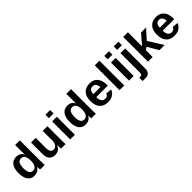

<svg xmlns="http://www.w3.org/2000/svg" viewBox="318 -2247 3977 3977"><g transform="rotate(-45 2306.0 -259.0)"><path d="M412.1 0Q411.1 -4.9 409.2 -20.5Q407.2 -36.1 406 -54.7Q404.8 -73.2 404.8 -85.9H402.8Q358.4 9.8 233.9 9.8Q141.6 9.8 91.3 -62.3Q41 -134.3 41 -263.7Q41 -395 94 -466.6Q147 -538.1 244.1 -538.1Q300.3 -538.1 341.1 -514.6Q381.8 -491.2 403.8 -444.8H404.8L403.8 -531.7V-724.6H541V-115.2Q541 -90.8 542 -62Q543 -33.2 544.9 0ZM184.1 -263.7Q184.1 -84 292 -84Q346.2 -84 376 -131.6Q405.8 -179.2 405.8 -267.1Q405.8 -352.5 377.2 -398.7Q348.6 -444.8 293 -444.8Q184.1 -444.8 184.1 -263.7Z M1016.6 -105Q989.3 -44.9 947 -17.6Q904.8 9.8 846.7 9.8Q762.7 9.8 717.8 -41.7Q672.9 -93.3 672.9 -192.9V-528.3H810.1V-231.9Q810.1 -92.8 903.8 -92.8Q953.6 -92.8 984.1 -135.5Q1014.6 -178.2 1014.6 -245.1V-528.3H1151.9V-118.2Q1151.9 -84.5 1152.8 -54.9Q1153.8 -25.4 1155.8 0H1024.9Q1019 -70.3 1019 -105Z M1428.7 -724.6V-623.5H1291.5V-724.6ZM1428.7 -528.3V0H1291.5V-528.3Z M1911.6 0Q1910.6 -4.9 1908.7 -20.5Q1906.7 -36.1 1905.5 -54.7Q1904.3 -73.2 1904.3 -85.9H1902.3Q1857.9 9.8 1733.4 9.8Q1641.1 9.8 1590.8 -62.3Q1540.5 -134.3 1540.5 -263.7Q1540.5 -395 1593.5 -466.6Q1646.5 -538.1 1743.7 -538.1Q1799.8 -538.1 1840.6 -514.6Q1881.3 -491.2 1903.3 -444.8H1904.3L1903.3 -531.7V-724.6H2040.5V-115.2Q2040.5 -90.8 2041.5 -62Q2042.5 -33.2 2044.4 0ZM1683.6 -263.7Q1683.6 -84 1791.5 -84Q1845.7 -84 1875.5 -131.6Q1905.3 -179.2 1905.3 -267.1Q1905.3 -352.5 1876.7 -398.7Q1848.1 -444.8 1792.5 -444.8Q1683.6 -444.8 1683.6 -263.7Z M2293.5 -237.8Q2293.5 -160.6 2322 -121.3Q2350.6 -82 2403.3 -82Q2476.1 -82 2495.1 -145L2624.5 -133.8Q2568.4 9.8 2396.5 9.8Q2277.3 9.8 2213.4 -60.8Q2149.4 -131.3 2149.4 -266.6Q2149.4 -397.5 2214.4 -467.8Q2279.3 -538.1 2398.4 -538.1Q2512.2 -538.1 2572.3 -462.6Q2632.3 -387.2 2632.3 -241.7V-237.8ZM2499.5 -323.7Q2495.6 -387.7 2468.8 -419.7Q2441.9 -451.7 2396.5 -451.7Q2348.1 -451.7 2322 -418Q2295.9 -384.3 2294.4 -323.7Z M2873.5 -724.6V0H2736.3V-724.6Z M3151.4 -724.6V-623.5H3014.2V-724.6ZM3151.4 -528.3V0H3014.2V-528.3Z M3429.7 -724.6V-623.5H3292.5V-724.6ZM3289.6 207.5Q3241.2 207.5 3206.5 203.1V106.4Q3212.9 106.9 3219 107.7Q3225.1 108.4 3231.4 108.4Q3266.6 108.4 3279.5 93Q3292.5 77.6 3292.5 29.3V-528.3H3429.7V62.5Q3429.7 132.3 3394.3 169.9Q3358.9 207.5 3289.6 207.5Z M3707 -198.2V0H3569.8V-724.6H3707V-309.6L3895.5 -528.3H4043L3857.4 -322.3L4057.1 0H3907.2L3766.1 -239.3Z M4239.3 -237.8Q4239.3 -160.6 4267.8 -121.3Q4296.4 -82 4349.1 -82Q4421.9 -82 4440.9 -145L4570.3 -133.8Q4514.2 9.8 4342.3 9.8Q4223.1 9.8 4159.2 -60.8Q4095.2 -131.3 4095.2 -266.6Q4095.2 -397.5 4160.2 -467.8Q4225.1 -538.1 4344.2 -538.1Q4458 -538.1 4518.1 -462.6Q4578.1 -387.2 4578.1 -241.7V-237.8ZM4445.3 -323.7Q4441.4 -387.7 4414.6 -419.7Q4387.7 -451.7 4342.3 -451.7Q4293.9 -451.7 4267.8 -418Q4241.7 -384.3 4240.2 -323.7Z"/></g></svg>

Font: Arimo
Style: Bold
Weight: 700
Designer: Steve Matteson
Foundry: Monotype Imaging Inc.
Version: Version 1.33